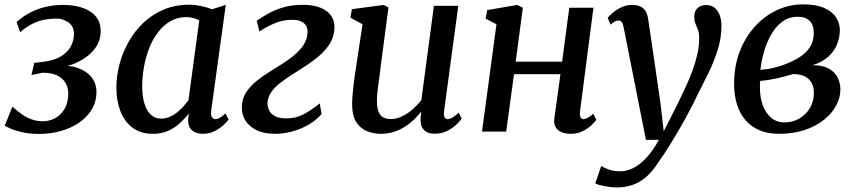

<svg xmlns="http://www.w3.org/2000/svg" viewBox="-20 -588 3830 858"><path d="M154 10.5Q110 10.5 77.2 2.5Q44.5 -5.5 25.2 -14.2Q6 -23 1 -26L35.5 -111.5Q55 -93.5 76 -78.5Q97 -63.5 120.8 -54.8Q144.5 -46 170.5 -46Q201 -46 227 -60.2Q253 -74.5 269 -102.2Q285 -130 285 -170.5Q285 -196.5 272.8 -217.5Q260.5 -238.5 235.2 -250.8Q210 -263 170 -263L120.5 -252.5L133 -307L168 -311Q220.5 -317 251.5 -335.8Q282.5 -354.5 296.5 -381Q310.5 -407.5 310.5 -436.5Q310.5 -470.5 285.8 -487.8Q261 -505 233 -505Q210 -505 184.2 -501Q158.5 -497 130 -484Q101.5 -471 70 -444L54 -489.5Q82.5 -515 115.8 -532.2Q149 -549.5 186 -557.8Q223 -566 261.5 -566Q338 -566 384 -536Q430 -506 430 -449Q430 -416.5 415.8 -389.5Q401.5 -362.5 375.5 -341Q349.5 -319.5 315 -305Q280.5 -290.5 240.5 -284L235 -292Q288.5 -298 328 -284.2Q367.5 -270.5 389.2 -242.5Q411 -214.5 411 -178Q411 -134 390.2 -99.2Q369.5 -64.5 333.8 -40Q298 -15.5 251.8 -2.5Q205.5 10.5 154 10.5Z M924 -95.5Q921 -72.5 927.5 -64Q934 -55.5 943 -55.5Q952 -55.5 962.2 -61.5Q972.5 -67.5 987.5 -81L1001.5 -54Q997 -47 981.2 -31.5Q965.5 -16 941 -3Q916.5 10 886 10Q857 10 838.8 -5Q820.5 -20 820.5 -53L824 -80.5Q806.5 -59 784 -38Q761.5 -17 732 -3.5Q702.5 10 664 10Q608.5 10 572 -17.5Q535.5 -45 517.8 -92Q500 -139 500 -197Q500 -247.5 513.8 -300Q527.5 -352.5 554.2 -400.2Q581 -448 620.5 -485.8Q660 -523.5 711.5 -545.2Q763 -567 826 -567Q850 -567 878.5 -561Q907 -555 928 -546.5L989 -566.5ZM870.5 -496.5Q858 -504 843 -507.8Q828 -511.5 812 -511.5Q772.5 -511.5 741 -493Q709.5 -474.5 685.8 -443.2Q662 -412 646.5 -372Q631 -332 623.2 -288.2Q615.5 -244.5 615.5 -202Q615.5 -155.5 626 -123.2Q636.5 -91 655.2 -74.5Q674 -58 699 -58Q720 -58 738 -65.8Q756 -73.5 771.5 -85.8Q787 -98 799.5 -112.2Q812 -126.5 822 -139.5Z M1209.5 10Q1159.5 10 1125.2 -7Q1091 -24 1074.5 -53Q1058 -82 1061 -118Q1063.5 -150.5 1080.8 -176.5Q1098 -202.5 1124.2 -224.2Q1150.5 -246 1181.5 -265.2Q1212.5 -284.5 1242.5 -303.5Q1294 -336 1322.5 -368.5Q1351 -401 1354 -438.5Q1356 -459 1348.2 -472.5Q1340.5 -486 1324.8 -492.8Q1309 -499.5 1286.5 -499.5Q1241 -499.5 1201.5 -481.5Q1162 -463.5 1139.5 -447L1127 -495Q1148.5 -510.5 1177.8 -527Q1207 -543.5 1245.5 -555Q1284 -566.5 1333 -566.5Q1403.5 -566.5 1441.2 -537Q1479 -507.5 1474 -454.5Q1471 -419.5 1452.2 -390.5Q1433.5 -361.5 1405 -337.2Q1376.5 -313 1345 -292.8Q1313.5 -272.5 1284.5 -254Q1256 -236 1232 -217.2Q1208 -198.5 1193 -177.5Q1178 -156.5 1175.5 -130.5Q1174.5 -112 1182.2 -95.5Q1190 -79 1209 -69Q1228 -59 1259.5 -59Q1303.5 -59 1337.8 -77.8Q1372 -96.5 1409 -126L1417 -78Q1389.5 -47.5 1354 -28Q1318.5 -8.5 1281 0.8Q1243.5 10 1209.5 10Z M1682 10Q1648.5 10 1619.5 -2Q1590.5 -14 1572.2 -42Q1554 -70 1553.5 -119.5Q1553.5 -136.5 1555 -157.5Q1556.5 -178.5 1559.2 -201.8Q1562 -225 1565.2 -248.5Q1568.5 -272 1572 -294L1600 -479.5L1546 -509L1552.5 -547L1694.5 -566L1716 -555L1681 -290Q1679 -268.5 1676 -247.8Q1673 -227 1670.2 -207.5Q1667.5 -188 1666 -170Q1664.5 -152 1664.5 -136.5Q1664.5 -105 1672 -87.5Q1679.5 -70 1693.5 -63Q1707.5 -56 1727.5 -56Q1752.5 -56 1777.8 -68.5Q1803 -81 1825 -100.5Q1847 -120 1863 -141L1919 -562H2028L1964.5 -92Q1962 -73 1966.8 -64.2Q1971.5 -55.5 1980 -55.5Q1989.5 -55.5 2000.8 -62Q2012 -68.5 2030 -84.5L2043 -57.5Q2038.5 -50 2022.2 -33.8Q2006 -17.5 1980.5 -4Q1955 9.5 1923 9.5Q1890.5 9.5 1874.8 -7Q1859 -23.5 1859.5 -51Q1859.5 -53 1859.5 -57Q1859.5 -61 1860 -66Q1860.5 -71 1861.2 -76.5Q1862 -82 1862.5 -86.5L1861 -87.5Q1846.5 -69.5 1828.5 -52.2Q1810.5 -35 1788.2 -21Q1766 -7 1739.5 1.5Q1713 10 1682 10Z M2572 -91Q2570 -72.5 2574.5 -64Q2579 -55.5 2586.5 -55.5Q2595 -55.5 2605.2 -60.8Q2615.5 -66 2631.5 -79.5L2644.5 -52.5Q2640 -45.5 2624.8 -30.2Q2609.5 -15 2585.2 -2.5Q2561 10 2530.5 10Q2506.5 10 2489 2.5Q2471.5 -5 2462.8 -20.2Q2454 -35.5 2457 -57.5L2484.5 -256.5H2277L2242 0H2134L2198.5 -479.5L2150 -505L2157.5 -543L2291.5 -566L2316.5 -553.5L2284.5 -312.5H2492L2524 -553.5H2632Z M2767 -465.5Q2763.5 -484 2757.8 -490.2Q2752 -496.5 2744 -496.5Q2736 -496.5 2727.5 -492Q2719 -487.5 2708.5 -478L2695.5 -508Q2699.5 -514 2715 -528Q2730.5 -542 2753.8 -554Q2777 -566 2804 -566Q2829 -566 2844 -558Q2859 -550 2866.8 -535Q2874.5 -520 2877 -499Q2884 -451.5 2891 -404.5Q2898 -357.5 2904.8 -310.5Q2911.5 -263.5 2918.5 -216.2Q2925.5 -169 2932 -122.5L2946 -1.5L3007 -121.5Q3026 -160.5 3043.5 -198.2Q3061 -236 3074.5 -272.5Q3088 -309 3096.2 -345.5Q3104.5 -382 3104.5 -418.5Q3104.5 -440.5 3099 -454.8Q3093.5 -469 3088 -482Q3082.5 -495 3082.5 -513.5Q3082.5 -538 3097 -551.8Q3111.5 -565.5 3136 -565.5Q3158.5 -565.5 3173.5 -553.2Q3188.5 -541 3196.2 -520Q3204 -499 3204 -473Q3204 -419 3187.5 -366Q3171 -313 3146.5 -262.8Q3122 -212.5 3098 -166Q3080 -128.5 3060.5 -91.5Q3041 -54.5 3021.2 -20.2Q3001.5 14 2983.2 44Q2965 74 2949 98.2Q2933 122.5 2920.5 139.5Q2899 173.5 2872.5 198.2Q2846 223 2812.5 236.2Q2779 249.5 2735.5 249.5Q2711 249.5 2682 244Q2653 238.5 2640 231.5L2667 153.5Q2676 160.5 2699 169Q2722 177.5 2752.5 177.5Q2780 177.5 2809 163.5Q2838 149.5 2867.2 118.5Q2896.5 87.5 2924.5 37H2866.5Z M3461.5 10Q3410.5 10 3373 -6.2Q3335.5 -22.5 3310.2 -52.5Q3285 -82.5 3272.8 -123.2Q3260.5 -164 3260.5 -213Q3260.5 -291.5 3285.2 -356.5Q3310 -421.5 3353.2 -469.2Q3396.5 -517 3452 -542.8Q3507.5 -568.5 3569.5 -568.5Q3628 -568.5 3664 -552Q3700 -535.5 3716.5 -509.5Q3733 -483.5 3733 -454.5Q3733 -422 3721 -391Q3709 -360 3682 -335.2Q3655 -310.5 3611 -296.5Q3655 -297 3682.2 -282.2Q3709.5 -267.5 3722.5 -242.8Q3735.5 -218 3735.5 -188Q3735.5 -152 3717 -117Q3698.5 -82 3663 -53.2Q3627.5 -24.5 3576.5 -7.2Q3525.5 10 3461.5 10ZM3486 -41Q3523 -41 3552.5 -58.5Q3582 -76 3599.5 -105.8Q3617 -135.5 3617 -172Q3617 -200.5 3606 -219.2Q3595 -238 3574.5 -247.5Q3554 -257 3524.5 -257Q3517 -255.5 3506.5 -252.2Q3496 -249 3483.2 -245.5Q3470.5 -242 3457 -239Q3439.5 -235.5 3419.5 -231.8Q3399.5 -228 3377 -226.5Q3376 -218.5 3376 -210.5Q3376 -202.5 3376 -195Q3376 -152.5 3388.8 -117.5Q3401.5 -82.5 3426.2 -61.8Q3451 -41 3486 -41ZM3378 -276Q3394 -277 3408.2 -279Q3422.5 -281 3437 -284.8Q3451.5 -288.5 3468.5 -293.5Q3513 -308.5 3546.2 -328.2Q3579.5 -348 3598 -375.2Q3616.5 -402.5 3616.5 -439.5Q3616.5 -476.5 3598 -494.8Q3579.5 -513 3545 -513Q3505.5 -513 3476 -491.2Q3446.5 -469.5 3426.2 -433.8Q3406 -398 3394.2 -356.8Q3382.5 -315.5 3378 -276Z"/></svg>

Font: Merriweather 20pt Medium
Style: Italic
Weight: 500
Italic angle: -7.8°
Version: Version 2.101